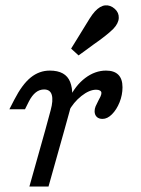

<svg xmlns="http://www.w3.org/2000/svg" viewBox="-20 -685 518 705"><path d="M141.9 -356.5Q125 -356.5 111.3 -345.6Q97.6 -334.7 86.3 -312.9L71.8 -283.9H14.5L32.3 -318.5Q61.3 -375 92.7 -400.4Q124.2 -425.8 162.9 -425.8Q221 -425.8 237.5 -384.3Q254 -342.7 235.5 -276.6L216.1 -206.5H146L166.1 -280.6Q175.8 -316.1 170.2 -336.3Q164.5 -356.5 141.9 -356.5ZM146 -206.5H216.1L158.1 0H87.9ZM327.4 -276.6Q327.4 -285.5 331 -294.4Q334.7 -303.2 341.1 -315.3Q345.2 -322.6 348.8 -330.2Q352.4 -337.9 352.4 -343.5Q352.4 -349.2 347.2 -352.4Q341.9 -355.6 333.1 -355.6Q308.1 -355.6 278.6 -332.3Q249.2 -308.9 231.5 -275L233.1 -321.8Q256.5 -371 292.7 -398.4Q329 -425.8 369.4 -425.8Q399.2 -425.8 414.5 -410.5Q429.8 -395.2 429.8 -364.5Q429.8 -336.3 419 -309.3Q408.1 -282.3 391.1 -265.3Q374.2 -248.4 356.5 -248.4Q342.7 -248.4 335.1 -256Q327.4 -263.7 327.4 -276.6ZM286.3 -579.8Q298.4 -600 308.9 -616.5Q319.4 -633.1 328.2 -642.7Q347.6 -663.7 366.5 -665.3Q385.5 -666.9 401.6 -652.4Q416.9 -638.7 416.1 -619Q415.3 -599.2 396 -579Q383.9 -566.9 364.9 -552Q346 -537.1 322.6 -521Q304 -507.3 295.2 -500.8Q286.3 -494.4 268.5 -481.5L241.1 -506.5Q254 -527.4 265.3 -545.6Q276.6 -563.7 286.3 -579.8Z"/></svg>

Font: Playfair Micro SmCond SmLight
Style: Italic
Weight: 360
Width: 4
Italic angle: -15.6°
Designer: Claus Eggers Sørensen
Foundry: Claus Eggers Sørensen
Version: Version 2.203;Glyphs 3.3 (3326)